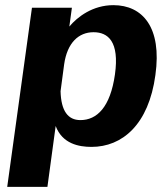

<svg xmlns="http://www.w3.org/2000/svg" viewBox="-20 -560 650 745"><path d="M164 165 196 -71C222 -2 286 10 335 10C454 10 557 -76 583 -269C609 -454 533 -540 420 -540C340 -540 281 -495 249 -457L259 -530H104L8 165ZM292 -94C244 -94 217 -129 215 -206L229 -311C241 -394 285 -435 343 -435C399 -435 444 -399 426 -271C408 -144 356 -94 292 -94Z"/></svg>

Font: Cheyenne Sans
Style: Bold Italic
Weight: 700
Italic angle: -8.13011°
Designer: The Public Sans project authors (U.S. Web Design System), Libre Franklin designed by Pablo Impallari and Rodrigo Fuenzal
Foundry: The Cheyenne Sans Project Authors
Version: Version 2.007